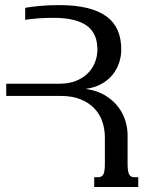

<svg xmlns="http://www.w3.org/2000/svg" viewBox="-20 -747 597 767"><path d="M398.9 -197.8Q398.9 -231.4 388.7 -261.5Q378.4 -291.5 356.7 -314.2Q335 -336.9 301.8 -350.3Q268.6 -363.8 223.1 -363.8H4.9V-412.6H217.3Q254.9 -412.6 283.2 -423.8Q311.5 -435.1 330.6 -454.1Q349.6 -473.1 359.4 -497.8Q369.1 -522.5 369.1 -549.8Q369.1 -579.6 359.6 -603Q350.1 -626.5 329.1 -642.6Q308.1 -658.7 274.7 -667.2Q241.2 -675.8 193.8 -675.8Q178.2 -675.8 162.1 -675.3Q146 -674.8 131.1 -673.6Q116.2 -672.4 103 -670.9Q89.8 -669.4 80.6 -668V-715.8Q104.5 -720.2 140.4 -723.4Q176.3 -726.6 216.3 -726.6Q281.2 -726.6 328.1 -715.1Q375 -703.6 405.3 -681.4Q435.5 -659.2 450 -626Q464.4 -592.8 464.4 -549.8Q464.4 -522 455.6 -495.6Q446.8 -469.2 429 -447.5Q411.1 -425.8 384.3 -411.1Q357.4 -396.5 321.8 -392.1Q370.6 -384.8 403.1 -364Q435.5 -343.3 454.8 -316.4Q474.1 -289.6 481.9 -260.7Q489.7 -231.9 489.7 -208.5V-91.3Q489.7 -75.2 491.5 -64.9Q493.2 -54.7 496.6 -49.1Q500 -43.5 505.1 -41.3Q510.3 -39.1 517.6 -39.1H532.2V0H356.4V-39.1H371.1Q378.4 -39.1 383.5 -41.3Q388.7 -43.5 392.1 -49.1Q395.5 -54.7 397.2 -64.9Q398.9 -75.2 398.9 -91.3Z"/></svg>

Font: Arian AMU Serif
Style: Regular
Weight: 400
Designer: Ruben Hakobyan (Tarumian)
Foundry: Ruben Hakobyan (Tarumian)
Version: Version 1.002